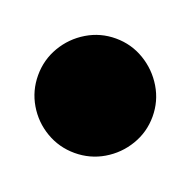

<svg xmlns="http://www.w3.org/2000/svg" viewBox="-87 -228 276 276"><g transform="rotate(20 50.5 -90.5)"><path d="M-37.3 -90Q-37.3 -66.3 -25.5 -46.3Q-13.7 -26.3 6.3 -14.5Q26.3 -2.7 50 -2.7Q73.7 -2.7 93.7 -14.5Q113.7 -26.3 125.7 -46.3Q137.7 -66.3 137.7 -90Q137.7 -113.7 125.7 -133.7Q113.7 -153.7 93.7 -165.7Q73.7 -177.7 50 -177.7Q26.3 -177.7 6.3 -165.7Q-13.7 -153.7 -25.5 -133.7Q-37.3 -113.7 -37.3 -90Z"/></g></svg>

Font: Linefont Thin
Style: Regular
Weight: 100
Monospace: yes
Version: Version 3.002;gftools[0.9.33]